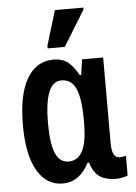

<svg xmlns="http://www.w3.org/2000/svg" viewBox="-55 -818 616 870"><g transform="rotate(-5 253.0 -383.0)"><path d="M195 10Q122 10 80 -61.5Q38 -133 38 -269Q38 -407 80.5 -480Q123 -553 202 -553Q243 -553 268.5 -532Q294 -511 314 -473H321L331 -543H427V-152Q427 -86 462 -86Q478 -86 491 -91V-1Q485 3 467.5 6.5Q450 10 439 10Q391 10 363 -9.5Q335 -29 322 -74H315Q273 10 195 10ZM231 -87Q272 -87 293.5 -127Q315 -167 315 -255V-270Q315 -366 295 -411Q275 -456 229 -456Q189 -456 170.5 -407.5Q152 -359 152 -268Q152 -174 171 -130.5Q190 -87 231 -87ZM180 -606V-618L228 -776H357V-767L258 -606Z"/></g></svg>

Font: Noto Sans ExtraCondensed SemiBold
Style: Regular
Weight: 600
Width: 2
Designer: Monotype Design Team
Foundry: Monotype Imaging Inc.
Version: Version 2.013; ttfautohint (v1.8.4.7-5d5b)